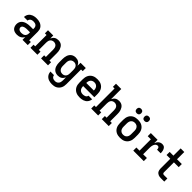

<svg xmlns="http://www.w3.org/2000/svg" viewBox="314 -2268 4023 4023"><g transform="rotate(45 2325.0 -256.5)"><path d="M242 8Q211 8 180 0Q149 -8 126 -29Q103 -50 92 -80.5Q81 -111 81 -142Q81 -170 89.5 -197Q98 -224 116.5 -245Q135 -266 159.5 -280Q184 -294 211 -301.5Q238 -309 265.5 -312Q293 -315 321 -315H404V-346Q404 -366 396 -384.5Q388 -403 372.5 -415Q357 -427 337.5 -431.5Q318 -436 298 -436Q280 -436 262 -432.5Q244 -429 229 -419.5Q214 -410 204 -394Q194 -378 194 -360H87Q88 -385 95.5 -409.5Q103 -434 118 -454.5Q133 -475 154 -489.5Q175 -504 199 -513Q223 -522 248 -525Q273 -528 298 -528Q325 -528 351 -524.5Q377 -521 402 -511.5Q427 -502 448.5 -485.5Q470 -469 484.5 -447Q499 -425 505 -399Q511 -373 511 -346V-92H560V0H404V-83Q393 -61 376 -43Q359 -25 337.5 -13.5Q316 -2 291.5 3Q267 8 242 8ZM284 -84Q307 -84 329.5 -89.5Q352 -95 369.5 -109Q387 -123 395.5 -144.5Q404 -166 404 -189V-223H321Q307 -223 293 -222Q279 -221 265.5 -218.5Q252 -216 238.5 -211.5Q225 -207 213.5 -199.5Q202 -192 195 -179.5Q188 -167 188 -153Q188 -137 197 -122Q206 -107 220 -98.5Q234 -90 251 -87Q268 -84 284 -84Z M640 0V-92H689V-428H640V-520H796V-432Q806 -453 820 -472Q834 -491 853.5 -504Q873 -517 896 -522.5Q919 -528 943 -528Q969 -528 994.5 -521Q1020 -514 1040 -498Q1060 -482 1074 -459.5Q1088 -437 1096.5 -412.5Q1105 -388 1108 -362Q1111 -336 1111 -310V-92H1160V0H954V-92H1004V-310Q1004 -333 999 -356Q994 -379 980.5 -398Q967 -417 945 -426.5Q923 -436 900 -436Q877 -436 855 -426.5Q833 -417 819.5 -398Q806 -379 801 -356Q796 -333 796 -310V-92H846V0Z M1496 223Q1471 223 1446.5 219.5Q1422 216 1398.5 207.5Q1375 199 1354.5 184Q1334 169 1319.5 149Q1305 129 1297 105Q1289 81 1287 56H1394Q1395 74 1404.5 89.5Q1414 105 1429 114.5Q1444 124 1461.5 127.5Q1479 131 1496 131Q1520 131 1542 121.5Q1564 112 1578.5 93.5Q1593 75 1598.5 51.5Q1604 28 1604 5V-88Q1594 -67 1579.5 -48Q1565 -29 1545.5 -16Q1526 -3 1503 2.5Q1480 8 1456 8Q1430 8 1404 1Q1378 -6 1356.5 -21.5Q1335 -37 1320 -59Q1305 -81 1296.5 -106Q1288 -131 1284.5 -157.5Q1281 -184 1281 -210V-310Q1281 -336 1284.5 -362.5Q1288 -389 1296.5 -414Q1305 -439 1320 -461Q1335 -483 1356.5 -498.5Q1378 -514 1404 -521Q1430 -528 1456 -528Q1480 -528 1503 -522.5Q1526 -517 1545.5 -504Q1565 -491 1579.5 -472Q1594 -453 1604 -432V-520H1760V-428H1711V5Q1711 34 1706 63Q1701 92 1688 118Q1675 144 1654.5 165Q1634 186 1608.5 199.5Q1583 213 1554 218Q1525 223 1496 223ZM1499 -84Q1522 -84 1544 -93.5Q1566 -103 1580 -122Q1594 -141 1599 -164Q1604 -187 1604 -210V-310Q1604 -333 1599 -356Q1594 -379 1580 -398Q1566 -417 1544 -426.5Q1522 -436 1499 -436Q1483 -436 1467.5 -432.5Q1452 -429 1438.5 -420.5Q1425 -412 1415 -399.5Q1405 -387 1399 -372Q1393 -357 1390.5 -341.5Q1388 -326 1388 -310V-210Q1388 -194 1390.5 -178.5Q1393 -163 1399 -148Q1405 -133 1415 -120.5Q1425 -108 1438.5 -99.5Q1452 -91 1467.5 -87.5Q1483 -84 1499 -84Z M2103 8Q2073 8 2044 3Q2015 -2 1988.5 -15Q1962 -28 1940.5 -49Q1919 -70 1905.5 -96Q1892 -122 1886.5 -151.5Q1881 -181 1881 -210V-310Q1881 -339 1886.5 -368Q1892 -397 1905 -423.5Q1918 -450 1939 -471Q1960 -492 1986 -505Q2012 -518 2041.5 -523Q2071 -528 2100 -528Q2129 -528 2158.5 -523Q2188 -518 2214 -505Q2240 -492 2261 -471Q2282 -450 2295 -423.5Q2308 -397 2313.5 -368Q2319 -339 2319 -310V-214H1988V-210Q1988 -186 1994.5 -162Q2001 -138 2016.5 -119.5Q2032 -101 2055.5 -92.5Q2079 -84 2103 -84Q2120 -84 2137.5 -87Q2155 -90 2170.5 -97.5Q2186 -105 2197 -119.5Q2208 -134 2210 -151H2317Q2315 -127 2306 -103.5Q2297 -80 2281.5 -60.5Q2266 -41 2245 -27.5Q2224 -14 2200.5 -6Q2177 2 2152 5Q2127 8 2103 8ZM1988 -306H2212V-310Q2212 -326 2209.5 -342Q2207 -358 2201 -372.5Q2195 -387 2185 -399.5Q2175 -412 2161 -420.5Q2147 -429 2131.5 -432.5Q2116 -436 2100 -436Q2084 -436 2068.5 -432.5Q2053 -429 2039 -420.5Q2025 -412 2015 -399.5Q2005 -387 1999 -372.5Q1993 -358 1990.5 -342Q1988 -326 1988 -310Z M2440 0V-92H2489V-643H2440V-735H2596V-432Q2606 -453 2620 -472Q2634 -491 2653.5 -504Q2673 -517 2696 -522.5Q2719 -528 2743 -528Q2769 -528 2794.5 -521Q2820 -514 2840 -498Q2860 -482 2874 -459.5Q2888 -437 2896.5 -412.5Q2905 -388 2908 -362Q2911 -336 2911 -310V-92H2960V0H2754V-92H2804V-310Q2804 -333 2799 -356Q2794 -379 2780.5 -398Q2767 -417 2745 -426.5Q2723 -436 2700 -436Q2677 -436 2655 -426.5Q2633 -417 2619.5 -398Q2606 -379 2601 -356Q2596 -333 2596 -310V-92H2646V0Z M3300 8Q3271 8 3241.5 3Q3212 -2 3186 -15Q3160 -28 3139 -49Q3118 -70 3105 -96.5Q3092 -123 3086.5 -152Q3081 -181 3081 -210V-310Q3081 -339 3086.5 -368Q3092 -397 3105 -423.5Q3118 -450 3139 -471Q3160 -492 3186 -505Q3212 -518 3241.5 -523Q3271 -528 3300 -528Q3329 -528 3358.5 -523Q3388 -518 3414 -505Q3440 -492 3461 -471Q3482 -450 3495 -423.5Q3508 -397 3513.5 -368Q3519 -339 3519 -310V-210Q3519 -181 3513.5 -152Q3508 -123 3495 -96.5Q3482 -70 3461 -49Q3440 -28 3414 -15Q3388 -2 3358.5 3Q3329 8 3300 8ZM3300 -84Q3316 -84 3331.5 -87.5Q3347 -91 3361 -99.5Q3375 -108 3385 -120.5Q3395 -133 3401 -147.5Q3407 -162 3409.5 -178Q3412 -194 3412 -210V-310Q3412 -326 3409.5 -342Q3407 -358 3401 -372.5Q3395 -387 3385 -399.5Q3375 -412 3361 -420.5Q3347 -429 3331.5 -432.5Q3316 -436 3300 -436Q3284 -436 3268.5 -432.5Q3253 -429 3239 -420.5Q3225 -412 3215 -399.5Q3205 -387 3199 -372.5Q3193 -358 3190.5 -342Q3188 -326 3188 -310V-210Q3188 -194 3190.5 -178Q3193 -162 3199 -147.5Q3205 -133 3215 -120.5Q3225 -108 3239 -99.5Q3253 -91 3268.5 -87.5Q3284 -84 3300 -84ZM3415 -604Q3402 -604 3389 -608Q3376 -612 3366.5 -621.5Q3357 -631 3353 -644Q3349 -657 3349 -670Q3349 -683 3353 -696Q3357 -709 3366.5 -718.5Q3376 -728 3389 -732Q3402 -736 3415 -736Q3428 -736 3441 -732Q3454 -728 3463.5 -718.5Q3473 -709 3477 -696Q3481 -683 3481 -670Q3481 -657 3477 -644Q3473 -631 3463.5 -621.5Q3454 -612 3441 -608Q3428 -604 3415 -604ZM3185 -604Q3172 -604 3159 -608Q3146 -612 3136.5 -621.5Q3127 -631 3123 -644Q3119 -657 3119 -670Q3119 -683 3123 -696Q3127 -709 3136.5 -718.5Q3146 -728 3159 -732Q3172 -736 3185 -736Q3198 -736 3211 -732Q3224 -728 3233.5 -718.5Q3243 -709 3247 -696Q3251 -683 3251 -670Q3251 -657 3247 -644Q3243 -631 3233.5 -621.5Q3224 -612 3211 -608Q3198 -604 3185 -604Z M3687 0V-92H3780V-428H3687V-520H3887V-420Q3895 -442 3907.5 -462Q3920 -482 3937.5 -497.5Q3955 -513 3977.5 -520.5Q4000 -528 4024 -528Q4042 -528 4060 -522Q4078 -516 4091 -503Q4104 -490 4112 -473.5Q4120 -457 4124.5 -439Q4129 -421 4130.5 -403Q4132 -385 4132 -366H4025Q4025 -378 4023.5 -390Q4022 -402 4016.5 -412.5Q4011 -423 4000.5 -429.5Q3990 -436 3978 -436Q3961 -436 3945.5 -428Q3930 -420 3919.5 -406.5Q3909 -393 3902.5 -377Q3896 -361 3892.5 -344Q3889 -327 3888 -310Q3887 -293 3887 -276V-92H3998V0Z M4503 0Q4484 0 4465.5 -2.5Q4447 -5 4429.5 -12.5Q4412 -20 4397 -32.5Q4382 -45 4373 -61.5Q4364 -78 4360 -96.5Q4356 -115 4356 -134V-428H4245V-520H4356V-735H4463V-520H4605V-428H4463V-134Q4463 -126 4465 -117.5Q4467 -109 4473 -103Q4479 -97 4487 -94.5Q4495 -92 4503 -92H4605V0Z"/></g></svg>

Font: Iosevka Etoile Semibold
Style: Regular
Weight: 600
Designer: Belleve Invis
Foundry: Belleve Invis
Version: Version 22.1.2; ttfautohint (v1.8.4)